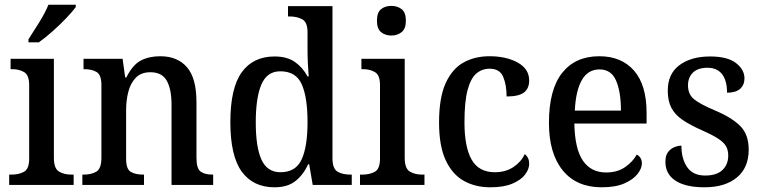

<svg xmlns="http://www.w3.org/2000/svg" viewBox="-20 -786 3240 816"><path d="M19 0V-44H31Q60 -44 82 -56Q104 -68 104 -112V-424Q104 -467 82.5 -479.5Q61 -492 33 -492H25V-536H209V-116Q209 -70 230.5 -57Q252 -44 282 -44H293V0ZM101 -619Q122 -651 147 -691.5Q172 -732 186 -766H302V-756Q290 -739 263 -710.5Q236 -682 204 -653.5Q172 -625 145 -606H101Z M330 0V-44H337Q368 -44 389.5 -56.5Q411 -69 411 -116V-424Q411 -468 390.5 -480Q370 -492 339 -492H335V-536H501L512 -457H517Q544 -511 579 -529Q614 -547 661 -547Q734 -547 774.5 -500.5Q815 -454 815 -351V-116Q815 -69 833 -56.5Q851 -44 882 -44H886V0H709V-342Q709 -406 689 -442.5Q669 -479 619 -479Q580 -479 557.5 -456Q535 -433 525.5 -396.5Q516 -360 516 -318V-111Q516 -67 536 -55.5Q556 -44 587 -44H592V0Z M1147 10Q1056 10 1007.5 -56.5Q959 -123 959 -267Q959 -412 1007.5 -479Q1056 -546 1147 -546Q1200 -546 1233.5 -522.5Q1267 -499 1287 -461H1292Q1290 -485 1288.5 -515.5Q1287 -546 1287 -571V-649Q1287 -692 1264.5 -704Q1242 -716 1212 -716H1204V-760H1393V-114Q1393 -69 1414.5 -56.5Q1436 -44 1468 -44H1475V0H1309L1294 -88H1290Q1269 -43 1235.5 -16.5Q1202 10 1147 10ZM1172 -54Q1237 -54 1262 -108.5Q1287 -163 1287 -267Q1287 -372 1262.5 -427.5Q1238 -483 1171 -483Q1115 -483 1091 -427Q1067 -371 1067 -266Q1067 -160 1091.5 -107Q1116 -54 1172 -54Z M1643 -635Q1617 -635 1599.5 -649.5Q1582 -664 1582 -698Q1582 -733 1599.5 -747Q1617 -761 1643 -761Q1669 -761 1687 -747Q1705 -733 1705 -698Q1705 -664 1687 -649.5Q1669 -635 1643 -635ZM1510 0V-44H1522Q1551 -44 1573 -56Q1595 -68 1595 -112V-424Q1595 -467 1573.5 -479.5Q1552 -492 1524 -492H1516V-536H1700V-116Q1700 -70 1721.5 -57Q1743 -44 1773 -44H1784V0Z M2064 10Q2000 10 1951 -17.5Q1902 -45 1874 -105.5Q1846 -166 1846 -265Q1846 -372 1874.5 -433.5Q1903 -495 1951 -521Q1999 -547 2060 -547Q2132 -547 2180.5 -520Q2229 -493 2229 -444Q2229 -410 2207 -393Q2185 -376 2133 -376Q2133 -425 2118.5 -459.5Q2104 -494 2061 -494Q2029 -494 2005 -474Q1981 -454 1967.5 -404.5Q1954 -355 1954 -266Q1954 -161 1984.5 -107.5Q2015 -54 2083 -54Q2129 -54 2162 -76Q2195 -98 2210 -131Q2229 -117 2229 -90Q2229 -67 2211.5 -44Q2194 -21 2157.5 -5.5Q2121 10 2064 10Z M2537 10Q2430 10 2371.5 -62Q2313 -134 2313 -264Q2313 -405 2369 -476Q2425 -547 2527 -547Q2621 -547 2674.5 -486Q2728 -425 2728 -306V-261H2421Q2423 -153 2457.5 -103Q2492 -53 2556 -53Q2604 -53 2637 -76Q2670 -99 2686 -129Q2695 -125 2701.5 -115.5Q2708 -106 2708 -92Q2708 -70 2689.5 -46.5Q2671 -23 2633.5 -6.5Q2596 10 2537 10ZM2619 -316Q2619 -395 2598.5 -443Q2578 -491 2528 -491Q2479 -491 2453 -446Q2427 -401 2423 -316Z M2974 10Q2894 10 2851 -18Q2808 -46 2808 -98Q2808 -125 2819 -139.5Q2830 -154 2846 -160.5Q2862 -167 2876 -167Q2876 -111 2900.5 -75.5Q2925 -40 2977 -40Q3026 -40 3050.5 -63.5Q3075 -87 3075 -125Q3075 -149 3065 -165.5Q3055 -182 3031 -197.5Q3007 -213 2964 -232Q2914 -254 2881.5 -276Q2849 -298 2833.5 -327.5Q2818 -357 2818 -401Q2818 -472 2867.5 -509Q2917 -546 2998 -546Q3072 -546 3108 -518Q3144 -490 3144 -453Q3144 -425 3125.5 -408.5Q3107 -392 3070 -392Q3070 -443 3049 -470.5Q3028 -498 2987 -498Q2946 -498 2925 -477.5Q2904 -457 2904 -423Q2904 -385 2930 -364Q2956 -343 3020 -316Q3091 -286 3126.5 -250Q3162 -214 3162 -150Q3162 -73 3111.5 -31.5Q3061 10 2974 10Z"/></svg>

Font: Noto Serif Tamil SemiCondensed Medium
Style: Italic
Weight: 500
Width: 4
Italic angle: -12°
Designer: Indian Type Foundry, Tom Grace, and the Monotype Design Team
Foundry: Monotype Imaging Inc.
Version: Version 2.003; ttfautohint (v1.8.4.7-5d5b)